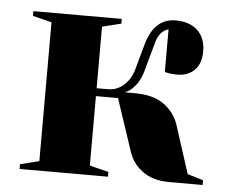

<svg xmlns="http://www.w3.org/2000/svg" viewBox="-43 -558 710 606"><g transform="rotate(5 312.5 -255.0)"><path d="M40 -15 100 -30V-470L40 -485V-500H320V-485L260 -470V-275H295Q324 -275 345 -293.5Q366 -312 375 -340L400 -430Q424 -510 490 -510Q535 -510 560 -486Q585 -462 585 -420Q585 -382 564.5 -361Q544 -340 510 -340Q496 -340 482 -342L470 -345V-480Q440 -472 430 -430L405 -340Q395 -305 372 -284Q364 -276 350 -270H380Q439 -270 472.5 -246.5Q506 -223 520 -185L570 -30L620 -15V0H515Q462 0 429.5 -24Q397 -48 385 -85L330 -250H260V-30L320 -15V0H40Z"/></g></svg>

Font: Yeseva One
Style: Regular
Weight: 400
Designer: Jovanny Lemonad
Foundry: Jovanny Lemonad
Version: Version 2.000